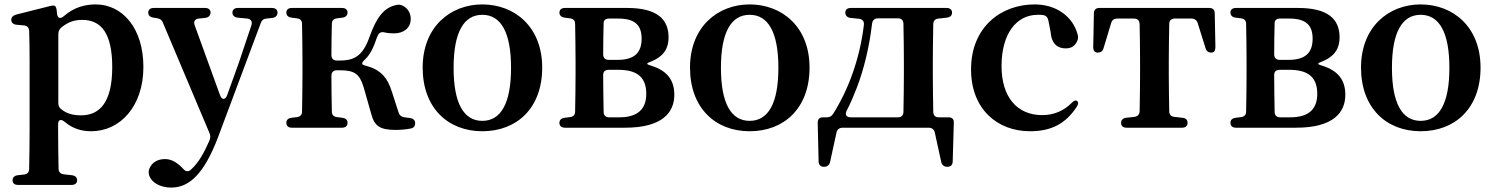

<svg xmlns="http://www.w3.org/2000/svg" viewBox="-20 -571 6761 869"><path d="M37 245C37 259 46 266 62 266H304C320 266 329 258 329 245C329 232 321 224 305 222L269 218C254 216 245 208 245 192C244 131 243 68 243 18V-8C243 -29 255 -34 272 -20C310 12 350 23 393 23C523 23 629 -89 629 -268C629 -445 533 -551 413 -551C366 -551 316 -539 269 -498C253 -484 240 -488 238 -510L237 -521C236 -533 233 -540 229 -544C225 -547 216 -546 204 -543L53 -505C39 -501 31 -493 31 -481C31 -469 40 -460 55 -459L88 -456C103 -455 111 -446 112 -431C113 -393 114 -353 114 -301V19C114 70 113 133 112 193C112 209 103 218 88 219L61 222C45 224 37 232 37 245ZM244 -106V-415C244 -427 247 -437 257 -446C289 -473 320 -481 352 -481C439 -481 488 -419 488 -267C488 -106 430 -49 347 -49C312 -49 283 -56 258 -76C247 -84 244 -93 244 -106Z M755 278C836 278 904 217 968 47L1160 -466C1165 -480 1173 -486 1187 -487L1213 -490C1228 -492 1236 -501 1236 -514C1236 -527 1227 -535 1211 -535H1057C1041 -535 1032 -527 1032 -514C1032 -501 1040 -493 1056 -491L1099 -487C1116 -485 1123 -473 1118 -457L1061 -287L1008 -140C1000 -118 984 -118 976 -140L861 -457C855 -473 862 -485 879 -487L909 -490C924 -492 933 -501 933 -514C933 -527 924 -535 908 -535H676C660 -535 651 -527 651 -514C651 -501 660 -493 675 -491L689 -489C702 -487 712 -482 717 -469L928 31C933 42 933 53 928 65C903 122 879 165 845 196C834 207 822 206 813 197C786 168 760 149 727 149C697 149 669 161 656 192C652 203 652 211 655 222C667 259 710 278 755 278Z M1276 -15C1276 -1 1285 7 1301 7H1528C1544 7 1553 -1 1553 -15C1553 -29 1544 -36 1529 -38L1505 -41C1490 -43 1482 -51 1482 -66C1481 -113 1480 -171 1480 -228C1480 -244 1489 -253 1505 -253H1516C1584 -253 1607 -238 1626 -176L1660 -56C1675 1 1701 17 1772 17C1792 17 1816 15 1837 11C1852 9 1859 0 1859 -14C1859 -27 1850 -35 1835 -37L1811 -40C1797 -42 1788 -49 1784 -62L1754 -155C1733 -223 1700 -257 1634 -274C1616 -278 1615 -285 1628 -298C1648 -316 1665 -342 1679 -382C1682 -393 1686 -401 1690 -410C1696 -424 1707 -428 1722 -424C1735 -421 1748 -420 1764 -420C1804 -420 1839 -442 1839 -485C1839 -513 1825 -534 1803 -545C1793 -550 1784 -551 1772 -548C1718 -536 1684 -494 1651 -400C1619 -310 1574 -297 1517 -297H1505C1489 -297 1480 -306 1480 -322C1480 -368 1481 -420 1482 -463C1482 -478 1490 -486 1505 -488L1529 -491C1544 -493 1553 -501 1553 -514C1553 -527 1544 -535 1528 -535H1301C1285 -535 1276 -527 1276 -514C1276 -501 1285 -493 1300 -491L1324 -488C1339 -486 1347 -478 1347 -463C1348 -409 1349 -342 1349 -296V-232C1349 -187 1348 -120 1347 -66C1347 -51 1339 -43 1324 -41L1300 -38C1285 -36 1276 -29 1276 -15Z M2163 23C2317 23 2434 -79 2434 -265C2434 -451 2308 -551 2163 -551C2019 -551 1893 -450 1893 -265C1893 -82 2008 23 2163 23ZM2033 -264C2033 -425 2079 -504 2163 -504C2247 -504 2293 -425 2293 -264C2293 -103 2247 -24 2163 -24C2079 -24 2033 -103 2033 -264Z M2512 -15C2512 -1 2521 7 2537 7H2809C2978 7 3032 -62 3032 -142C3032 -206 3002 -252 2923 -275C2905 -280 2905 -285 2923 -291C2988 -316 3006 -356 3006 -402C3006 -485 2953 -535 2818 -535H2537C2521 -535 2512 -527 2512 -514C2512 -501 2521 -493 2536 -491L2560 -488C2575 -486 2583 -478 2583 -463C2584 -409 2585 -342 2585 -296V-232C2585 -187 2584 -120 2583 -66C2583 -51 2575 -43 2560 -41L2536 -38C2521 -36 2512 -29 2512 -15ZM2710 -232C2710 -247 2719 -255 2735 -255H2779C2871 -255 2905 -215 2905 -146C2905 -78 2867 -40 2783 -40H2737C2721 -40 2712 -49 2712 -65C2711 -119 2710 -186 2710 -232ZM2710 -325C2710 -373 2711 -424 2712 -466C2712 -480 2721 -487 2737 -487H2778C2855 -487 2884 -456 2884 -396C2884 -332 2851 -300 2775 -300H2735C2719 -300 2710 -309 2710 -325Z M3373 23C3527 23 3644 -79 3644 -265C3644 -451 3518 -551 3373 -551C3229 -551 3103 -450 3103 -265C3103 -82 3218 23 3373 23ZM3243 -264C3243 -425 3289 -504 3373 -504C3457 -504 3503 -425 3503 -264C3503 -103 3457 -24 3373 -24C3289 -24 3243 -103 3243 -264Z M3794 7H4183C4198 7 4208 15 4211 29L4240 162C4243 176 4253 184 4268 184C4283 184 4292 175 4292 159L4297 -15C4298 -32 4289 -40 4273 -40H4229C4213 -40 4204 -49 4204 -65C4203 -119 4202 -186 4202 -232V-296C4202 -341 4203 -408 4204 -461C4204 -477 4213 -486 4228 -487L4265 -491C4281 -493 4289 -501 4289 -514C4289 -527 4280 -535 4264 -535H3831C3815 -535 3806 -527 3806 -514C3806 -501 3814 -492 3829 -490L3868 -486C3884 -484 3892 -474 3890 -458C3871 -302 3819 -164 3751 -56C3744 -45 3735 -40 3722 -40H3705C3689 -40 3681 -32 3681 -15L3685 159C3685 175 3694 184 3709 184C3724 184 3734 176 3737 162L3766 29C3769 15 3779 7 3794 7ZM3812 -70C3829 -102 3844 -138 3858 -174C3891 -260 3915 -361 3927 -464C3929 -480 3939 -488 3954 -488H4044C4060 -488 4069 -479 4069 -463C4070 -410 4071 -342 4071 -296V-232C4071 -186 4070 -119 4069 -65C4069 -49 4060 -40 4044 -40H3830C3811 -40 3803 -52 3812 -70Z M4642 23C4741 23 4804 -13 4853 -87C4861 -99 4862 -108 4855 -114C4848 -119 4839 -115 4828 -103C4794 -69 4749 -50 4697 -50C4584 -50 4513 -131 4513 -272C4513 -418 4580 -504 4677 -504C4685 -504 4693 -504 4700 -503C4715 -501 4722 -492 4725 -478L4735 -427C4739 -371 4768 -352 4803 -352C4827 -352 4844 -361 4855 -384C4860 -396 4861 -404 4857 -416C4835 -498 4759 -551 4663 -551C4510 -551 4375 -448 4375 -257C4375 -77 4494 23 4642 23Z M4931 -510 4928 -358C4928 -341 4935 -333 4948 -333C4962 -333 4971 -339 4975 -354L5009 -466C5013 -481 5023 -487 5037 -487H5112C5128 -487 5137 -479 5138 -462C5139 -409 5140 -342 5140 -296V-232C5140 -187 5139 -121 5138 -67C5137 -52 5129 -44 5114 -42L5078 -38C5063 -37 5054 -28 5054 -15C5054 -1 5063 7 5079 7H5330C5346 7 5355 -1 5355 -15C5355 -29 5346 -37 5331 -38L5295 -42C5280 -44 5272 -52 5272 -68C5271 -121 5270 -187 5270 -232V-296C5270 -342 5271 -409 5272 -462C5272 -478 5281 -487 5297 -487H5372C5386 -487 5397 -480 5401 -466L5436 -354C5440 -340 5449 -333 5462 -333C5475 -333 5481 -341 5481 -358L5478 -510C5478 -527 5469 -535 5453 -535H4956C4940 -535 4931 -527 4931 -510Z M5549 -15C5549 -1 5558 7 5574 7H5846C6015 7 6069 -62 6069 -142C6069 -206 6039 -252 5960 -275C5942 -280 5942 -285 5960 -291C6025 -316 6043 -356 6043 -402C6043 -485 5990 -535 5855 -535H5574C5558 -535 5549 -527 5549 -514C5549 -501 5558 -493 5573 -491L5597 -488C5612 -486 5620 -478 5620 -463C5621 -409 5622 -342 5622 -296V-232C5622 -187 5621 -120 5620 -66C5620 -51 5612 -43 5597 -41L5573 -38C5558 -36 5549 -29 5549 -15ZM5747 -232C5747 -247 5756 -255 5772 -255H5816C5908 -255 5942 -215 5942 -146C5942 -78 5904 -40 5820 -40H5774C5758 -40 5749 -49 5749 -65C5748 -119 5747 -186 5747 -232ZM5747 -325C5747 -373 5748 -424 5749 -466C5749 -480 5758 -487 5774 -487H5815C5892 -487 5921 -456 5921 -396C5921 -332 5888 -300 5812 -300H5772C5756 -300 5747 -309 5747 -325Z M6410 23C6564 23 6681 -79 6681 -265C6681 -451 6555 -551 6410 -551C6266 -551 6140 -450 6140 -265C6140 -82 6255 23 6410 23ZM6280 -264C6280 -425 6326 -504 6410 -504C6494 -504 6540 -425 6540 -264C6540 -103 6494 -24 6410 -24C6326 -24 6280 -103 6280 -264Z"/></svg>

Font: 寒蝉锦书宋Pro Soft
Style: Regular
Weight: 700
Designer: 寒蝉锦书宋{Warren} 思源宋体{Ryoko NISHIZUKA 西塚涼子 (kana & ideographs); Frank Grießhammer (Latin, Greek & Cyrillic); Wenlong ZHANG 
Foundry: Adobe & ChillType
Version: Version 2.000;Glyphs 3.1.1 (3135)